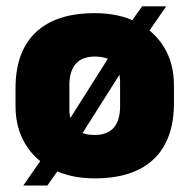

<svg xmlns="http://www.w3.org/2000/svg" viewBox="-20 -549 598 606"><path d="M279 14Q202.5 14 146.5 -14.8Q90.5 -43.5 59.8 -94.8Q29 -146 29 -213.5V-270Q29 -386.5 93 -447Q157 -507.5 279 -507.5Q356 -507.5 412 -478.8Q468 -450 498.5 -398.8Q529 -347.5 529 -280V-223.5Q529 -107.5 465.2 -46.8Q401.5 14 279 14ZM53.5 36.5 135.5 -81.5 174.5 -133 348.5 -408 377 -456.5 428.5 -529H504.5L422.5 -410L388 -362L214 -87L185 -42L129.5 36.5ZM279 -123Q319 -123 339 -146Q359 -169 359 -213V-290.5Q359 -327 340.5 -348.8Q322 -370.5 279 -370.5Q239.5 -370.5 219.2 -347.5Q199 -324.5 199 -280.5V-203Q199 -166.5 217.8 -144.8Q236.5 -123 279 -123Z"/></svg>

Font: Anek Gujarati Medium ExtraBold
Style: Regular
Weight: 800
Version: Version 1.003